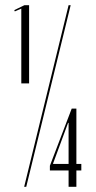

<svg xmlns="http://www.w3.org/2000/svg" viewBox="-20 -719 368 739"><path d="M62 -398H92V-699H74L35 -680L37 -675L62 -686ZM73 0H81L252 -699H244ZM172 -63H244V0H274V-63H293V-88H274V-301H256L172 -81ZM244 -246V-88H185L184 -89L242 -246Z"/></svg>

Font: Moniqa Display
Style: Regular
Weight: 400
Designer: Rajesh Rajput
Foundry: Rajesh Rajput
Version: Version 1.000